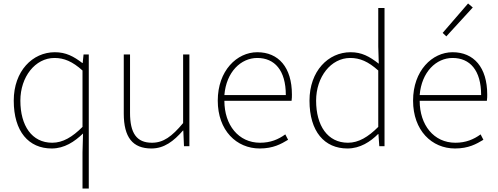

<svg xmlns="http://www.w3.org/2000/svg" viewBox="-20 -840 2861 1103"><path d="M454 243H490V-527H460L455 -478H453C403 -516 359 -540 295 -540C167 -540 59 -432 59 -262C59 -84 145 13 277 13C350 13 408 -26 457 -73L454 35ZM280 -20C163 -20 97 -118 97 -262C97 -398 182 -507 293 -507C348 -507 396 -487 454 -435V-111C396 -53 341 -20 280 -20Z M850 13C923 13 978 -29 1031 -90H1033L1037 0H1068V-527H1032V-133C967 -55 918 -20 853 -20C764 -20 727 -76 727 -192V-527H691V-188C691 -51 742 13 850 13Z M1472 13C1550 13 1595 -13 1635 -37L1619 -68C1579 -39 1534 -20 1474 -20C1350 -20 1269 -122 1269 -261H1655C1657 -275 1657 -286 1657 -297C1657 -453 1580 -540 1458 -540C1341 -540 1231 -434 1231 -262C1231 -90 1339 13 1472 13ZM1269 -294C1280 -427 1364 -507 1458 -507C1557 -507 1622 -437 1622 -294Z M1976 13C2049 13 2108 -26 2152 -70H2154L2159 0H2189V-794H2153V-573L2156 -474C2102 -516 2058 -540 1994 -540C1866 -540 1758 -432 1758 -262C1758 -84 1844 13 1976 13ZM1979 -20C1862 -20 1796 -118 1796 -262C1796 -398 1881 -507 1992 -507C2047 -507 2095 -487 2153 -435V-111C2095 -53 2040 -20 1979 -20Z M2594 13C2672 13 2717 -13 2757 -37L2741 -68C2701 -39 2656 -20 2596 -20C2472 -20 2391 -122 2391 -261H2777C2779 -275 2779 -286 2779 -297C2779 -453 2702 -540 2580 -540C2463 -540 2353 -434 2353 -262C2353 -90 2461 13 2594 13ZM2391 -294C2402 -427 2486 -507 2580 -507C2679 -507 2744 -437 2744 -294ZM2544 -631 2696 -797 2669 -820 2523 -651Z"/></svg>

Font: Noto Sans CJK SC Thin
Style: Regular
Weight: 100
Designer: Ryoko NISHIZUKA 西塚涼子 (kana, bopomofo & ideographs); Paul D. Hunt (Latin, Greek & Cyrillic); Sandoll Communications 산돌커뮤니
Foundry: Adobe
Version: Version 2.004;hotconv 1.0.118;makeotfexe 2.5.65603